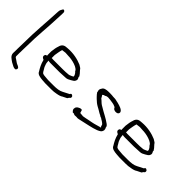

<svg xmlns="http://www.w3.org/2000/svg" viewBox="-24 -1303 1942 1942"><g transform="rotate(45 946.5 -332.5)"><path d="M47 -48C47 -8 81 8 107 27C121 35 132 41 147 48C155 52 165 54 173 54C181 55 188 48 190 39C197 23 178 12 161 6L149 0H148C135 -8 122 -18 110 -26C110 -26 94 -33 92 -44C91 -53 92 -58 92 -64V-95C92 -101 92 -104 93 -110V-132C93 -146 94 -158 94 -174C94 -184 94 -192 95 -203C95 -346 112 -477 116 -615C117 -641 119 -664 119 -690V-697C119 -709 110 -719 100 -719C97 -719 95 -719 92 -716C83 -701 73 -686 73 -664C66 -505 50 -354 50 -190C50 -173 49 -160 49 -144C49 -132 48 -119 48 -107V-76C48 -66 47 -57 47 -48ZM106 27H107Z M285 -246C285 -229 298 -223 313 -216L314 -214C325 -168 344 -133 366 -98V-97C378 -72 413 -66 450 -63C478 -61 509 -58 539 -60H578C606 -60 626 -62 650 -67C678 -72 696 -77 716 -91H717L757 -111C762 -117 764 -124 769 -129C775 -131 782 -139 782 -146C782 -160 777 -165 768 -168V-169H767C757 -176 750 -168 745 -159V-157H743C723 -147 702 -135 681 -125C651 -108 612 -104 569 -104H530C502 -102 478 -105 454 -107C438 -108 419 -109 406 -117C399 -124 392 -136 387 -146C381 -158 374 -164 369 -179C364 -194 356 -209 356 -231L354 -246C359 -245 363 -243 370 -243H371C376 -242 379 -242 382 -242H516C544 -243 571 -244 598 -246C621 -246 635 -256 654 -266C671 -277 688 -283 694 -301C703 -319 694 -330 687 -344V-346C688 -348 688 -349 688 -353C685 -359 682 -362 681 -363C675 -372 670 -380 661 -388C657 -393 651 -400 645 -406V-407C642 -411 639 -415 635 -419C626 -424 614 -433 605 -438C553 -461 478 -478 402 -471C384 -470 368 -469 354 -461C341 -454 330 -438 326 -421V-420C316 -393 312 -367 308 -332V-305C307 -298 307 -292 308 -285V-284C308 -282 309 -280 309 -276V-272L292 -265C289 -261 285 -253 285 -246ZM359 -287V-292C358 -305 358 -318 359 -330V-331C364 -360 368 -391 377 -419H379C392 -421 405 -422 420 -424H421C437 -424 453 -423 470 -421H478C515 -418 553 -409 580 -396H581C592 -389 611 -381 618 -367L619 -366V-365C621 -360 625 -356 626 -355H627C630 -352 632 -349 635 -346V-345L636 -344C639 -337 648 -330 648 -314V-311C639 -305 628 -300 617 -296C613 -294 605 -290 598 -290C572 -287 543 -286 516 -286H377C376 -286 374 -286 369 -287ZM681 -124V-125Z M879 -80C879 -70 890 -56 898 -49C902 -48 907 -49 914 -49H915C918 -46 924 -45 930 -42C938 -42 948 -42 957 -43H958C978 -38 998 -47 1017 -50C1078 -65 1144 -75 1199 -96C1228 -109 1246 -116 1251 -148C1251 -149 1250 -152 1250 -155C1250 -156 1249 -158 1249 -162C1248 -164 1246 -174 1242 -178V-179C1243 -191 1234 -201 1222 -210C1198 -228 1179 -238 1153 -253C1125 -267 1098 -284 1070 -300C1048 -311 1031 -327 1014 -344C1010 -347 1006 -349 1003 -352C1002 -354 1002 -356 1000 -359H999C995 -368 989 -377 983 -385C988 -389 993 -392 998 -396H1000C1007 -396 1015 -399 1021 -405L1034 -408H1035C1035 -408 1037 -409 1040 -409H1050C1054 -409 1057 -408 1058 -408C1064 -408 1068 -407 1072 -407H1073C1103 -402 1131 -401 1154 -388H1156C1160 -384 1165 -380 1167 -375V-372C1173 -366 1190 -357 1205 -359H1206C1225 -359 1238 -369 1238 -387C1234 -417 1185 -430 1155 -438H1154C1151 -439 1150 -440 1148 -440L1132 -443H1131C1122 -446 1114 -448 1103 -449C1096 -449 1087 -450 1077 -450L1066 -451L1058 -452C1050 -452 1040 -453 1033 -453H1010C974 -453 942 -446 934 -422H933C929 -415 927 -411 925 -404C925 -401 924 -400 924 -398C924 -389 925 -384 928 -379V-369C933 -359 950 -340 959 -331L974 -316C992 -298 1013 -281 1035 -269L1057 -257C1069 -249 1081 -244 1094 -235L1107 -228L1111 -227L1126 -217L1134 -214L1139 -213C1147 -205 1156 -203 1166 -196C1174 -192 1184 -183 1191 -177H1192V-176C1195 -172 1199 -167 1199 -159C1199 -159 1200 -156 1200 -153C1203 -150 1206 -146 1209 -143C1202 -140 1203 -139 1193 -138C1172 -133 1155 -126 1133 -121L1106 -115C1098 -114 1089 -112 1080 -110C1064 -106 1045 -104 1031 -100L996 -94L994 -95C991 -95 987 -96 984 -96H983C980 -97 976 -97 972 -97C969 -97 961 -97 956 -99C953 -108 950 -119 947 -129C945 -131 943 -133 938 -134C912 -134 880 -113 880 -90V-88C879 -85 879 -83 879 -82ZM1126 -217H1127ZM1199 -96Z M1348 -246C1348 -229 1361 -223 1376 -216L1377 -214C1388 -168 1407 -133 1429 -98V-97C1441 -72 1476 -66 1513 -63C1541 -61 1572 -58 1602 -60H1641C1669 -60 1689 -62 1713 -67C1741 -72 1759 -77 1779 -91H1780L1820 -111C1825 -117 1827 -124 1832 -129C1838 -131 1845 -139 1845 -146C1845 -160 1840 -165 1831 -168V-169H1830C1820 -176 1813 -168 1808 -159V-157H1806C1786 -147 1765 -135 1744 -125C1714 -108 1675 -104 1632 -104H1593C1565 -102 1541 -105 1517 -107C1501 -108 1482 -109 1469 -117C1462 -124 1455 -136 1450 -146C1444 -158 1437 -164 1432 -179C1427 -194 1419 -209 1419 -231L1417 -246C1422 -245 1426 -243 1433 -243H1434C1439 -242 1442 -242 1445 -242H1579C1607 -243 1634 -244 1661 -246C1684 -246 1698 -256 1717 -266C1734 -277 1751 -283 1757 -301C1766 -319 1757 -330 1750 -344V-346C1751 -348 1751 -349 1751 -353C1748 -359 1745 -362 1744 -363C1738 -372 1733 -380 1724 -388C1720 -393 1714 -400 1708 -406V-407C1705 -411 1702 -415 1698 -419C1689 -424 1677 -433 1668 -438C1616 -461 1541 -478 1465 -471C1447 -470 1431 -469 1417 -461C1404 -454 1393 -438 1389 -421V-420C1379 -393 1375 -367 1371 -332V-305C1370 -298 1370 -292 1371 -285V-284C1371 -282 1372 -280 1372 -276V-272L1355 -265C1352 -261 1348 -253 1348 -246ZM1422 -287V-292C1421 -305 1421 -318 1422 -330V-331C1427 -360 1431 -391 1440 -419H1442C1455 -421 1468 -422 1483 -424H1484C1500 -424 1516 -423 1533 -421H1541C1578 -418 1616 -409 1643 -396H1644C1655 -389 1674 -381 1681 -367L1682 -366V-365C1684 -360 1688 -356 1689 -355H1690C1693 -352 1695 -349 1698 -346V-345L1699 -344C1702 -337 1711 -330 1711 -314V-311C1702 -305 1691 -300 1680 -296C1676 -294 1668 -290 1661 -290C1635 -287 1606 -286 1579 -286H1440C1439 -286 1437 -286 1432 -287ZM1744 -124V-125Z"/></g></svg>

Font: Scribbler
Style: Lt
Weight: 300
Designer: Mew Too
Foundry: Cannot Into Space Fonts
Version: Version 1.001